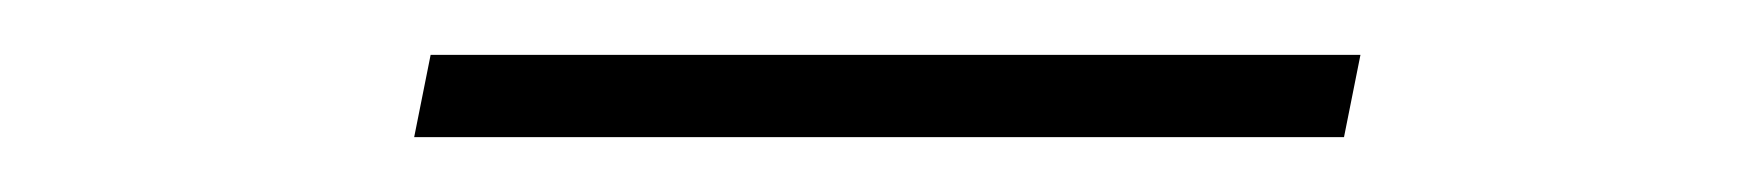

<svg xmlns="http://www.w3.org/2000/svg" viewBox="-20 -316 640 70"><path d="M131 -266 137 -296H476L470 -266Z"/></svg>

Font: Geist Mono Thin
Style: Italic
Weight: 100
Italic angle: -12°
Monospace: yes
Designer: Basement.studio, Andrés Briganti, Mateo Zaragoza
Foundry: Basement.studio, Vercel, Andrés Briganti, Guido Ferreyra, Mateo Zaragoza
Version: Version 1.500; ttfautohint (v1.8.4.7-5d5b)